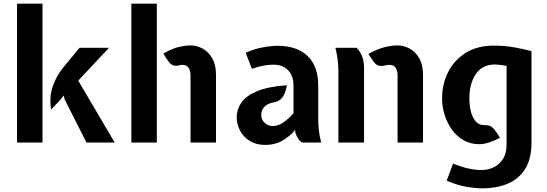

<svg xmlns="http://www.w3.org/2000/svg" viewBox="-20 -778 2983 1048"><path d="M452 0 334 -233 327 -257 313 -237 259 -180Q248 -249 268 -306.5Q288 -364 324 -408L414 -517H575L407 -338L606 0ZM73 0V-758H212V0Z M697 0V-758H836V0ZM1020 0V-367Q1020 -392 1009.2 -408Q998.5 -424 976 -424Q967 -424 961 -422Q955 -420 942 -419Q919.5 -417.5 903 -438.2Q886.5 -459 872 -486Q921 -514 956.8 -522Q992.5 -530 1020 -530Q1054.5 -530 1086.5 -512.5Q1118.5 -495 1138.8 -459.2Q1159 -423.5 1159 -369V0Z M1427 13Q1379 13 1344.2 -8.2Q1309.5 -29.5 1290.8 -64Q1272 -98.5 1272 -138Q1272 -179.5 1296.5 -216.5Q1321 -253.5 1380.8 -279.2Q1440.5 -305 1546 -313Q1542.5 -289.5 1534.5 -269.8Q1526.5 -250 1512.8 -237Q1499 -224 1478 -220Q1453 -216 1437 -206Q1421 -196 1413.5 -181.8Q1406 -167.5 1406 -151Q1406 -125 1424.5 -107.5Q1443 -90 1469 -90Q1497.5 -90 1526.8 -109.8Q1556 -129.5 1582 -160V-311Q1582 -363 1553.2 -394Q1524.5 -425 1472 -425Q1447.5 -425 1419 -420Q1390.5 -415 1355 -402L1321 -490Q1365.5 -510.5 1412.8 -519.2Q1460 -528 1495 -528Q1601.5 -528 1659.2 -472Q1717 -416 1717 -311V-126Q1717 -98.5 1720.5 -67Q1724 -35.5 1733 0H1630Q1616.5 -7.5 1607.8 -21.2Q1599 -35 1593 -50L1590 -70L1578 -53Q1533 -12 1499.2 0.5Q1465.5 13 1427 13Z M2150 0V-367Q2150 -392 2139.8 -408Q2129.5 -424 2104 -424Q2094.5 -424 2085.5 -421.5Q2076.5 -419 2062 -418Q2038 -416.5 2021.8 -438.2Q2005.5 -460 1991 -484Q2040.5 -510.5 2078 -520.2Q2115.5 -530 2150 -530Q2184.5 -530 2216.5 -512.5Q2248.5 -495 2268.8 -459.2Q2289 -423.5 2289 -369V0ZM1827 0V-391Q1827 -419 1823.2 -450.5Q1819.5 -482 1811 -517H1927Q1951 -490 1959 -463.5Q1967 -437 1967 -407V0Z M2616 250Q2577 250 2526.8 241.8Q2476.5 233.5 2418 208L2453 115Q2503.5 135 2540 142.5Q2576.5 150 2608 150Q2645 150 2676.2 134.5Q2707.5 119 2726.2 88Q2745 57 2745 11V-418Q2725.5 -422.5 2708.5 -424.2Q2691.5 -426 2681 -426Q2613 -426 2577.5 -374.2Q2542 -322.5 2542 -240Q2542 -208 2549.2 -174Q2556.5 -140 2575.2 -117Q2594 -94 2628 -95Q2658 -96 2675.2 -75.2Q2692.5 -54.5 2709 -26Q2681.5 -11 2651.5 -1Q2621.5 9 2596 9Q2548 9 2510.2 -12.8Q2472.5 -34.5 2446.5 -70.8Q2420.5 -107 2406.8 -151.2Q2393 -195.5 2393 -240Q2393 -319.5 2426.5 -385.2Q2460 -451 2523 -490Q2586 -529 2675 -529Q2703.5 -529 2732 -526.8Q2760.5 -524.5 2796 -518Q2831.5 -511.5 2881 -499V0Q2881 91.5 2845.2 146.2Q2809.5 201 2749.2 225.5Q2689 250 2616 250Z"/></svg>

Font: Expletus Sans
Style: Bold
Weight: 700
Version: Version 7.500